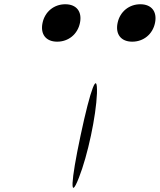

<svg xmlns="http://www.w3.org/2000/svg" viewBox="-20 -955 751 903"><path d="M359 -318C312 -97 308 -9 351 -119C393 -225 432 -410 436 -516C439 -626 406 -539 359 -318ZM533 -847C522 -794 549 -759 602 -759C655 -759 698 -794 709 -847C720 -900 693 -935 640 -935C587 -935 544 -900 533 -847ZM180 -847C169 -794 196 -759 249 -759C302 -759 345 -794 356 -847C367 -900 340 -935 287 -935C234 -935 191 -900 180 -847Z"/></svg>

Font: Venom Sans
Style: Obl
Weight: 400
Version: Version 1.001